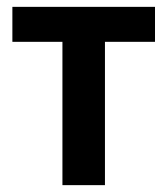

<svg xmlns="http://www.w3.org/2000/svg" viewBox="-20 -540 488 560"><path d="M162.1 0V-418H16.1V-520H432.1V-418H286.1V0Z"/></svg>

Font: Fixel Text SemiBold
Style: Regular
Weight: 600
Width: 4
Designer: AlfaBravo + MacPaw
Foundry: Kyrylo Tkachov, Marchela Mozhyna, Serhii Makarenko, Maria Weinstein, Zakhar Kryvoshyya
Version: Version 1.211